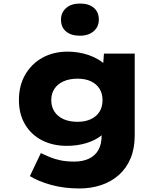

<svg xmlns="http://www.w3.org/2000/svg" viewBox="-20 -836 920 1086"><path d="M430 230Q341 230 268 209.5Q195 189 149 160L211 30Q234 41 261.5 52.5Q289 64 323 71Q357 78 400 78Q449 78 484 61Q519 44 537 11.5Q555 -21 555 -71V-133L594 -128Q586 -96 552.5 -69Q519 -42 468 -26.5Q417 -11 358 -11Q278 -11 216.5 -43Q155 -75 121 -133.5Q87 -192 87 -270Q87 -352 122.5 -413.5Q158 -475 220 -509.5Q282 -544 364 -544Q390 -544 420.5 -539.5Q451 -535 481.5 -524.5Q512 -514 537 -499Q562 -484 578.5 -465Q595 -446 597 -423L559 -414L568 -533H742V-71Q742 4 718.5 60Q695 116 652 154Q609 192 552 211Q495 230 430 230ZM419 -147Q462 -147 494 -162Q526 -177 543 -204.5Q560 -232 560 -269Q560 -307 543 -334Q526 -361 494.5 -376Q463 -391 419 -391Q373 -391 339.5 -376Q306 -361 288 -334Q270 -307 270 -269Q270 -232 288 -204.5Q306 -177 339.5 -162Q373 -147 419 -147ZM432 -634Q382 -634 353.5 -658Q325 -682 325 -725Q325 -765 354 -790.5Q383 -816 432 -816Q482 -816 510.5 -792Q539 -768 539 -725Q539 -685 510 -659.5Q481 -634 432 -634Z"/></svg>

Font: Lexend Giga ExtraBold
Style: Regular
Weight: 800
Designer: Bonnie Shaver-Troup, Thomas Jockin
Foundry: Lexend
Version: Version 1.007